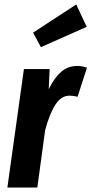

<svg xmlns="http://www.w3.org/2000/svg" viewBox="-20 -839 409 859"><path d="M369 -536 327 -406Q309 -411 291 -411Q254 -411 228 -371Q202 -331 182 -257L147 0H13L87 -530H202L198 -440Q223 -491 253.5 -517.5Q284 -544 326 -544Q347 -544 369 -536ZM321 -819 368 -719 163 -628 128 -693Z"/></svg>

Font: Fira Sans Extra Condensed SemiBold
Style: Italic
Weight: 600
Width: 3
Italic angle: -8°
Designer: Carrois Corporate & Edenspiekermann AG
Foundry: Carrois Corporate GbR & Edenspiekermann AG
Version: Version 4.203